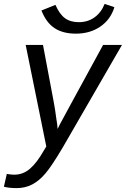

<svg xmlns="http://www.w3.org/2000/svg" viewBox="-77 -759 647 987"><path d="M8 208Q-29 208 -57 201L-42 135Q-22 139 -4 139Q42 139 77.5 108Q113 77 147 17L161 -6L55 -528H144L199 -236Q203 -216 206 -195.5Q209 -175 212 -153Q219 -112 219 -96L232 -122Q236 -130 291 -231Q346 -332 453 -528H550L245 0Q188 96 157 132Q125 170 89 189Q53 208 8 208ZM313 -586Q247 -586 204 -614Q161 -642 136 -705L208 -734Q229 -686 257 -665.5Q285 -645 328 -645Q374 -645 408.5 -669.5Q443 -694 461 -739L511 -722Q492 -659 439 -622.5Q386 -586 313 -586Z"/></svg>

Font: Libra Sans Modern
Style: Italic
Weight: 400
Italic angle: -12°
Foundry: Stefan Peev, Context Ltd
Version: Version 1.000